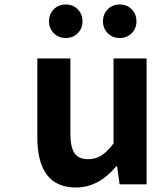

<svg xmlns="http://www.w3.org/2000/svg" viewBox="-20 -820 677 854"><path d="M318 14Q146 14 146 -210V-560H293V-229Q293 -165 311.5 -138.5Q330 -112 371 -112Q405 -112 430.5 -128Q456 -144 485 -182V-560H632V0H512L501 -80H497Q418 14 318 14ZM273 -651Q240 -651 219 -672.5Q198 -694 198 -725Q198 -757 219 -778.5Q240 -800 273 -800Q305 -800 326 -778.5Q347 -757 347 -725Q347 -694 326 -672.5Q305 -651 273 -651ZM513 -651Q480 -651 459 -672.5Q438 -694 438 -725Q438 -757 459 -778.5Q480 -800 513 -800Q545 -800 566 -778.5Q587 -757 587 -725Q587 -694 566 -672.5Q545 -651 513 -651Z"/></svg>

Font: NotoSansHansBold
Style: Bold
Weight: 700
Designer: Ryoko NISHIZUKA  (kana & ideographs); Paul D. Hunt (Latin, Greek & Cyrillic); Wenlong ZHANG  (bopomofo); Sandoll Communi
Foundry: Adobe Systems Incorporated
Version: Version 1.00;December 8, 2021;FontCreator 13.0.0.2675 64-bit